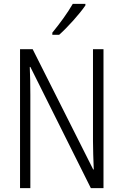

<svg xmlns="http://www.w3.org/2000/svg" viewBox="-20 -967 634 987"><path d="M419 -939V-947H354C327 -900 289 -848 249 -799V-788H284C327 -826 389 -895 419 -939ZM512 0V-714H458V-242C458 -202 460 -145 462 -96H459L148 -714H83V0H136V-480C136 -533 135 -579 133 -623H136L447 0Z"/></svg>

Font: Noto Sans Myanmar Condensed Light
Style: Regular
Weight: 300
Width: 3
Designer: Monotype Design Team
Foundry: Monotype Imaging Inc.
Version: Version 2.107